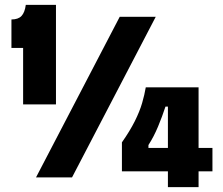

<svg xmlns="http://www.w3.org/2000/svg" viewBox="-20 -729 917 789"><path d="M75 -300V-532H27V-649Q55 -649 68.5 -663.5Q82 -678 86 -709H210V-300ZM128 0 472 -660H620L276 0ZM481 -25V-144Q514 -191 534 -231Q554 -271 564 -305.5Q574 -340 579 -370H796V40H670V-291H660Q647 -251 629.5 -209Q612 -167 590 -133V-121H853V-25Z"/></svg>

Font: Bricolage Grotesque SemiCondensed ExtraBold
Style: Regular
Weight: 800
Width: 4
Designer: Mathieu Triay
Foundry: Atelier Triay
Version: Version 1.001;gftools[0.9.33.dev8+g029e19f]